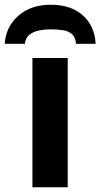

<svg xmlns="http://www.w3.org/2000/svg" viewBox="-59 -791 424 811"><path d="M227 0H78V-546H227ZM155 -771Q241 -771 291 -726Q341 -681 345 -606H262Q260 -634 245 -647Q230 -660 206.5 -663.5Q183 -667 154 -667Q131 -667 107 -662.5Q83 -658 66 -645Q49 -632 46 -606H-39Q-34 -679 19 -725Q72 -771 155 -771Z"/></svg>

Font: Noto Sans IKEA
Style: Bold
Weight: 600
Designer: Monotype Design Team
Foundry: Monotype Imaging Inc.
Version: Version 2.001